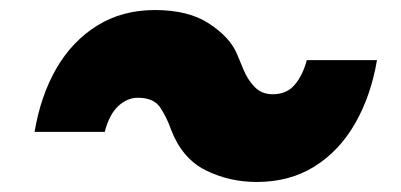

<svg xmlns="http://www.w3.org/2000/svg" viewBox="-20 -508 799 383"><path d="M492 -145Q437 -145 390 -168.5Q343 -192 321 -250Q313 -273 300 -293Q287 -313 255 -313Q234 -313 216 -296.5Q198 -280 189 -245H49Q61 -317 92.5 -371.5Q124 -426 174 -457Q224 -488 289 -488Q356 -488 397 -461Q438 -434 452 -402Q458 -388 466 -368.5Q474 -349 488 -334.5Q502 -320 524 -320Q552 -320 568 -339Q584 -358 592 -388H732Q720 -317 688.5 -262Q657 -207 607.5 -176Q558 -145 492 -145Z"/></svg>

Font: Figtree Light Black
Style: Italic
Weight: 900
Italic angle: -9.5°
Version: Version 2.000